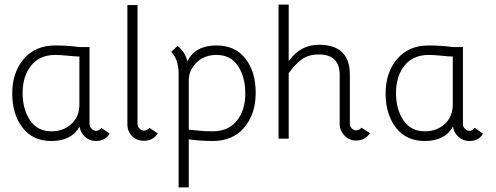

<svg xmlns="http://www.w3.org/2000/svg" viewBox="-20 -603 2148 832"><path d="M368 -64Q368 -54 377 -45Q386 -36 396 -36Q410 -36 419 -49L455 -24Q437 8 396 8Q368 8 348.5 -10Q329 -28 325 -54Q289 8 203 8Q122 8 77.5 -50Q33 -108 33 -198Q33 -289 83 -347.5Q133 -406 219 -406Q273 -406 324 -399H368ZM324 -358Q308 -358 274.5 -361.5Q241 -365 220 -365Q152 -365 115 -319Q78 -273 78 -200Q78 -130 110 -82Q142 -34 203 -34Q255 -34 289.5 -66Q324 -98 324 -150Z M664 -25Q643 7 604 7Q572 7 552 -13.5Q532 -34 532 -65V-581H576V-65Q576 -54 585 -45.5Q594 -37 604 -37Q618 -37 627 -49Z M902 8Q851 8 798 1V209H754V-282Q754 -346 722 -378L749 -404Q782 -379 792 -337Q825 -406 918 -406Q1000 -406 1044 -348.5Q1088 -291 1088 -201Q1088 -109 1038.5 -50.5Q989 8 902 8ZM798 -41 840 -37Q865 -34 901 -34Q969 -34 1006 -79.5Q1043 -125 1043 -198Q1043 -269 1011.5 -317Q980 -365 918 -365Q848 -365 812 -307Q801 -290 798 -262Z M1452 -278Q1452 -367 1362 -367Q1317 -367 1288 -346Q1259 -325 1231 -286V-2H1187V-583H1231V-338Q1281 -409 1362 -409Q1496 -409 1496 -280V-66Q1496 -55 1504.5 -46.5Q1513 -38 1523 -38Q1538 -38 1546 -50L1583 -26Q1562 6 1523 6Q1494 6 1473 -15.5Q1452 -37 1452 -66Z M1986 -64Q1986 -54 1995 -45Q2004 -36 2014 -36Q2028 -36 2037 -49L2073 -24Q2055 8 2014 8Q1986 8 1966.5 -10Q1947 -28 1943 -54Q1907 8 1821 8Q1740 8 1695.5 -50Q1651 -108 1651 -198Q1651 -289 1701 -347.5Q1751 -406 1837 -406Q1891 -406 1942 -399H1986ZM1942 -358Q1926 -358 1892.5 -361.5Q1859 -365 1838 -365Q1770 -365 1733 -319Q1696 -273 1696 -200Q1696 -130 1728 -82Q1760 -34 1821 -34Q1873 -34 1907.5 -66Q1942 -98 1942 -150Z"/></svg>

Font: Bhavuka
Style: Regular
Weight: 400
Version: 2.94.0; ttfautohint (v1.2) -l 7 -r 28 -G 50 -x 13 -D deva -f